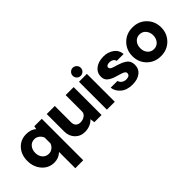

<svg xmlns="http://www.w3.org/2000/svg" viewBox="6 -1580 2676 2676"><g transform="rotate(-45 1344.0 -242.0)"><path d="M585 -551.8V265.1L428.2 266.1V-55.2Q366.2 4.9 279.8 4.9Q169.9 4.9 98.4 -77.1Q26.9 -159.2 26.9 -279.8Q26.9 -399.9 97.9 -477.5Q168.9 -555.2 279.8 -555.2Q376 -555.2 428.2 -503.9L438 -551.8ZM311 -136.2Q350.1 -136.2 381.6 -159.7Q413.1 -183.1 428.2 -222.2V-337.9Q413.1 -377 381.6 -400.9Q350.1 -424.8 311 -424.8Q253.9 -424.8 219 -383.3Q184.1 -341.8 184.1 -279.8Q184.1 -217.8 219 -177Q253.9 -136.2 311 -136.2Z M1211.4 -549.8V0H1069.8L1060.5 -68.8Q1030.8 -33.7 983.2 -14.4Q935.5 4.9 885.7 4.9Q794.9 4.9 737.8 -54.4Q680.7 -113.8 680.7 -207V-549.8H839.4V-226.1Q839.4 -184.1 864 -158.9Q888.7 -133.8 931.6 -133.8Q979.5 -133.8 1016.6 -159.9Q1053.7 -186 1053.7 -226.1V-549.8Z M1392.1 -590.8Q1359.9 -590.8 1336.7 -614Q1313.5 -637.2 1313.5 -670.2Q1313.5 -703.1 1336.9 -726.6Q1360.4 -750 1392.1 -750Q1425.3 -750 1448.7 -726.6Q1472.2 -703.1 1472.2 -670.2Q1472.2 -637.2 1448.7 -614Q1425.3 -590.8 1392.1 -590.8ZM1316.4 -549.8H1472.2V0H1316.4Z M1817.9 6.8Q1708 6.8 1643.1 -49.1Q1578.1 -105 1570.3 -179.2H1704.1Q1712.9 -143.1 1744.4 -123.5Q1775.9 -104 1813 -106Q1878.9 -109.9 1878.9 -159.2Q1878.9 -172.4 1871.1 -182.1Q1863.3 -191.9 1844.2 -200.4Q1825.2 -209 1811 -213.4Q1796.9 -217.8 1766.1 -227.1Q1725.1 -238.3 1700.2 -247.6Q1675.3 -256.8 1644.3 -274.9Q1613.3 -293 1597.7 -320.1Q1582 -347.2 1582 -383.8Q1582 -462.9 1644.5 -511Q1707 -559.1 1810.1 -559.1Q1890.1 -559.1 1956.1 -514.2Q2022 -469.2 2030.3 -383.8H1895Q1879.9 -438 1814 -441.9Q1781.7 -443.8 1762.9 -433.3Q1744.1 -422.9 1744.1 -401.9Q1744.1 -394 1747.1 -387.5Q1750 -380.9 1757.1 -375.5Q1764.2 -370.1 1770.5 -366.5Q1776.9 -362.8 1790 -357.9Q1803.2 -353 1811.8 -350.6Q1820.3 -348.1 1837.2 -343Q1854 -337.9 1863.3 -335Q1901.4 -322.8 1926.3 -311.8Q1951.2 -300.8 1979.2 -282Q2007.3 -263.2 2021.7 -234.1Q2036.1 -205.1 2036.1 -167Q2036.1 -85.9 1977.1 -39.6Q1918 6.8 1817.9 6.8Z M2582.5 -74.5Q2502 6.8 2378.9 6.8Q2255.9 6.8 2175.3 -74.5Q2094.7 -155.8 2094.7 -275.9Q2094.7 -396 2175.3 -477.5Q2255.9 -559.1 2378.9 -559.1Q2502 -559.1 2582.5 -477.5Q2663.1 -396 2663.1 -275.9Q2663.1 -155.8 2582.5 -74.5ZM2378.9 -131.8Q2435.1 -131.8 2470.9 -173.3Q2506.8 -214.8 2506.8 -275.9Q2506.8 -336.9 2470.9 -378.9Q2435.1 -420.9 2378.9 -420.9Q2321.8 -420.9 2286.4 -379.4Q2251 -337.9 2251 -275.9Q2251 -213.9 2286.4 -172.9Q2321.8 -131.8 2378.9 -131.8Z"/></g></svg>

Font: Oakes Grotesk
Style: Bold
Weight: 700
Designer: Samuel Oakes
Foundry: Samuel Oakes
Version: Version 1.0 | wf-rip DC20170320